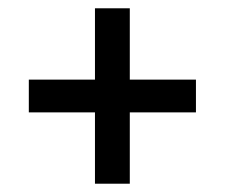

<svg xmlns="http://www.w3.org/2000/svg" viewBox="-20 -542 542 463"><path d="M293 -99H209V-522H293ZM49.5 -271V-350H452.5V-271Z"/></svg>

Font: Anek Gujarati Medium
Style: Regular
Weight: 500
Designer: Mrunmayee Ghaisas (Gujarati), Yesha Goshar (Latin)
Foundry: Ek Type
Version: Version 1.003